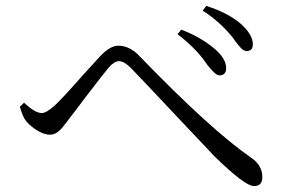

<svg xmlns="http://www.w3.org/2000/svg" viewBox="-20 -708 974 647"><path d="M836 -81Q805 -81 702 -182Q673 -212 565 -327Q457 -442 422 -478Q398 -502 381 -502Q365 -502 346 -480Q330 -461 271 -384Q226 -324 210 -304Q208 -302 205 -297Q187 -273 178 -266Q164 -254 148 -254Q130 -254 106 -268Q83 -282 68 -300Q57 -313 47 -348L61 -362Q98 -327 121 -327Q136 -327 165 -353Q191 -377 264 -460Q306 -506 318 -519Q351 -554 379 -554Q418 -554 452 -517Q691 -270 827 -176Q864 -151 864 -111Q864 -81 836 -81ZM719 -454Q706 -454 679 -489Q674 -496 671 -500Q638 -547 578 -593L591 -608Q655 -584 704 -543Q744 -508 742 -476Q741 -454 719 -454ZM811 -536Q802 -536 793 -545Q787 -551 773 -569Q767 -577 764 -582Q719 -637 663 -672L675 -688Q746 -666 790 -629Q832 -592 832 -559Q832 -536 811 -536Z"/></svg>

Font: GenRyuMin TW R
Style: Regular
Weight: 400
Version: Version 1.501;PS 1;hotconv 16.6.51;makeotf.lib2.5.65220